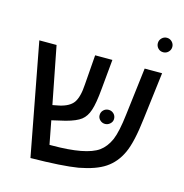

<svg xmlns="http://www.w3.org/2000/svg" viewBox="-114 -890 958 1000"><g transform="rotate(15 365.0 -389.5)"><path d="M314 -440 326 -599H419L404 -439Q397 -359 384 -321Q372 -284 347 -264.5Q322 -245 266 -230L193 -213L217 -87H229Q413 -87 479 -134Q512 -158 532 -203Q551 -248 562 -343L593 -599H687L656 -346Q641 -216 613 -156Q585 -95 534 -61Q485 -28 394 -11Q309 3 139 5L25 -599H118L178 -291L214 -298Q267 -310 288 -339Q310 -370 314 -440ZM664 -706Q647 -706 636 -717.5Q625 -729 625 -745Q625 -761 636.5 -772.5Q648 -784 664 -784Q680 -784 691.5 -772.5Q703 -761 703 -745Q703 -729 691.5 -717.5Q680 -706 664 -706ZM429 -304Q429 -321 440.5 -332Q452 -343 468 -343Q484 -343 495.5 -332Q507 -321 507 -304Q507 -289 495 -278Q483 -267 468 -267Q452 -267 440.5 -278Q429 -289 429 -304Z"/></g></svg>

Font: Libra Sans
Style: Regular
Weight: 400
Foundry: Context Ltd
Version: Version 1.002